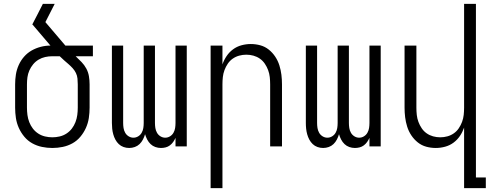

<svg xmlns="http://www.w3.org/2000/svg" viewBox="-20 -755 2540 990"><path d="M250 8Q223 8 196.5 2.5Q170 -3 146.5 -16Q123 -29 105.5 -50Q88 -71 77 -95.5Q66 -120 62 -146.5Q58 -173 58 -200V-320Q58 -346 62 -371Q66 -396 76.5 -419.5Q87 -443 104 -462.5Q121 -482 143 -494.5Q165 -507 190 -513.5Q215 -520 240 -520L148 -628H146Q160 -654 173.5 -681Q187 -708 201 -735H262L214 -641L317 -520H459V-465H370Q386 -450 400.5 -435Q415 -420 425 -401.5Q435 -383 438.5 -362Q442 -341 442 -320V-200Q442 -173 438 -146.5Q434 -120 423 -95.5Q412 -71 394.5 -50Q377 -29 353.5 -16Q330 -3 303.5 2.5Q277 8 250 8ZM250 -47Q269 -47 288 -51.5Q307 -56 323 -66.5Q339 -77 350.5 -92Q362 -107 369 -125Q376 -143 378.5 -162Q381 -181 381 -200V-320Q381 -335 379.5 -350Q378 -365 371.5 -378.5Q365 -392 354.5 -403.5Q344 -415 333 -424.5Q322 -434 310.5 -444Q299 -454 288 -465H250Q231 -465 213 -461Q195 -457 179 -447.5Q163 -438 151 -423.5Q139 -409 131.5 -392Q124 -375 121.5 -357Q119 -339 119 -320V-200Q119 -181 121.5 -162Q124 -143 131 -125Q138 -107 149.5 -92Q161 -77 177 -66.5Q193 -56 212 -51.5Q231 -47 250 -47Z M646 8Q631 8 617 3Q603 -2 592.5 -12Q582 -22 575 -35Q568 -48 564 -62.5Q560 -77 558.5 -91.5Q557 -106 557 -121V-520H615V-121Q615 -108 617 -95Q619 -82 625.5 -70.5Q632 -59 643.5 -52Q655 -45 668 -45Q681 -45 692.5 -52Q704 -59 710.5 -70.5Q717 -82 719 -95Q721 -108 721 -121V-520H779V-121Q779 -108 781 -95Q783 -82 789.5 -70.5Q796 -59 807.5 -52Q819 -45 832 -45Q845 -45 856.5 -52Q868 -59 874.5 -70.5Q881 -82 883 -95Q885 -108 885 -121V-520H943V0H885V-44Q880 -33 873 -23Q866 -13 856 -5.5Q846 2 834 5Q822 8 810 8Q795 8 781 3Q767 -2 756.5 -12Q746 -22 739 -35.5Q732 -49 728 -63Q724 -49 717 -35.5Q710 -22 699.5 -12Q689 -2 675 3Q661 8 646 8Z M1066 215V-520H1127V-423Q1135 -446 1148.5 -466Q1162 -486 1181.5 -500.5Q1201 -515 1225 -521.5Q1249 -528 1273 -528Q1298 -528 1322 -521.5Q1346 -515 1365.5 -499.5Q1385 -484 1399 -463Q1413 -442 1420.5 -418Q1428 -394 1431 -369.5Q1434 -345 1434 -320V0H1373V-320Q1373 -339 1371 -357.5Q1369 -376 1362.5 -393.5Q1356 -411 1345.5 -426.5Q1335 -442 1320 -452.5Q1305 -463 1287 -468Q1269 -473 1250 -473Q1231 -473 1213 -468Q1195 -463 1180 -452.5Q1165 -442 1154.5 -426.5Q1144 -411 1137.5 -393.5Q1131 -376 1129 -357.5Q1127 -339 1127 -320V215Z M1646 8Q1631 8 1617 3Q1603 -2 1592.5 -12Q1582 -22 1575 -35Q1568 -48 1564 -62.5Q1560 -77 1558.5 -91.5Q1557 -106 1557 -121V-520H1615V-121Q1615 -108 1617 -95Q1619 -82 1625.5 -70.5Q1632 -59 1643.5 -52Q1655 -45 1668 -45Q1681 -45 1692.5 -52Q1704 -59 1710.5 -70.5Q1717 -82 1719 -95Q1721 -108 1721 -121V-520H1779V-121Q1779 -108 1781 -95Q1783 -82 1789.5 -70.5Q1796 -59 1807.5 -52Q1819 -45 1832 -45Q1845 -45 1856.5 -52Q1868 -59 1874.5 -70.5Q1881 -82 1883 -95Q1885 -108 1885 -121V-520H1943V0H1885V-44Q1880 -33 1873 -23Q1866 -13 1856 -5.5Q1846 2 1834 5Q1822 8 1810 8Q1795 8 1781 3Q1767 -2 1756.5 -12Q1746 -22 1739 -35.5Q1732 -49 1728 -63Q1724 -49 1717 -35.5Q1710 -22 1699.5 -12Q1689 -2 1675 3Q1661 8 1646 8Z M2373 215V-97Q2365 -74 2351.5 -54Q2338 -34 2318.5 -19.5Q2299 -5 2275 1.5Q2251 8 2227 8Q2202 8 2178 1.5Q2154 -5 2134.5 -20.5Q2115 -36 2101 -57Q2087 -78 2079.5 -102Q2072 -126 2069 -150.5Q2066 -175 2066 -200V-520H2127V-200Q2127 -181 2129 -162.5Q2131 -144 2137.5 -126.5Q2144 -109 2154.5 -93.5Q2165 -78 2180 -67.5Q2195 -57 2213 -52Q2231 -47 2250 -47Q2269 -47 2287 -52Q2305 -57 2320 -67.5Q2335 -78 2345.5 -93.5Q2356 -109 2362.5 -126.5Q2369 -144 2371 -162.5Q2373 -181 2373 -200V-735H2434V160H2485V215Z"/></svg>

Font: Iosevka Term Curly Light
Style: Regular
Weight: 300
Designer: Belleve Invis
Foundry: Belleve Invis
Version: Version 32.3.0